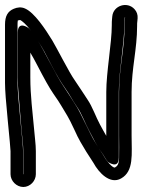

<svg xmlns="http://www.w3.org/2000/svg" viewBox="-21 -704 569 766"><path d="M103 -581C100 -585 96 -589 93 -592C93 -592 50 -624 50 -574V-395C50 -372 51 -351 53 -331C57 -280 61 -235 65 -185C67 -159 72 -127 72 -101V-9H71V-101C71 -116 67 -156 60 -228C53 -299 49 -349 49 -373V-606C49 -610 49 -616 50 -622C54 -624 60 -624 60 -624C66 -621 83 -608 103 -581ZM454 -337V-164C454 -134 455 -98 454 -70C453 -49 447 -41 438 -36C438 -36 431 -30 406 -62C397 -73 391 -87 382 -99C377 -105 364 -128 357 -139C343 -160 299 -257 285 -278C265 -309 258 -322 233 -359C219 -379 199 -415 171 -468C156 -496 143 -521 131 -540C152 -507 159 -493 186 -441C205 -405 222 -376 237 -355C261 -321 266 -307 286 -278C305 -251 319 -211 335 -182C352 -151 365 -121 386 -94C392 -86 402 -66 410 -58C410 -58 453 -26 453 -76V-337C453 -419 475 -529 475 -603C475 -617 476 -624 477 -635H478C477 -624 476 -614 476 -600C476 -508 454 -433 454 -337ZM526 -600C526 -608 526 -615 527 -620L528 -631C529 -645 525 -657 516 -667C487 -700 431 -682 427 -639L426 -629C425 -621 425 -613 425 -603C425 -533 403 -416 403 -337V-162C395 -175 387 -191 378 -207C361 -238 348 -278 328 -307C309 -335 300 -351 277 -384C256 -413 206 -512 188 -542C160 -588 116 -654 79 -670C64 -677 48 -675 34 -669C10 -659 -1 -640 -1 -606V-373C-1 -344 3 -295 10 -223C17 -152 21 -109 21 -101V-9C21 18 45 42 72 42C99 42 122 18 122 -9V-101C122 -129 117 -161 115 -189C109 -258 100 -321 100 -395V-494C107 -482 118 -463 127 -445C155 -391 176 -353 192 -330C207 -309 217 -293 223 -283C245 -245 249 -244 275 -188C294 -145 307 -126 323 -99C335 -79 342 -71 352 -54C373 -15 418 33 462 8C514 -21 504 -89 504 -164V-337C504 -433 526 -507 526 -600Z"/></svg>

Font: AppleStorm
Style: CBo
Weight: 400
Foundry: Cannot Into Space Fonts
Version: Version 1.01